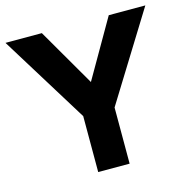

<svg xmlns="http://www.w3.org/2000/svg" viewBox="-100 -765 850 862"><g transform="rotate(-15 325.0 -334.0)"><path d="M252 0V-260L0 -668H169L325 -399L480 -668H650L398 -261V0Z"/></g></svg>

Font: Atkinson Hyperlegible Next
Style: Bold
Weight: 700
Designer: Elliott Scott, Megan Eiswerth, Linus Boman, Theodore Petrosky, Letters from Sweden
Foundry: Applied Design Works, Letters from Sweden
Version: Version 2.001